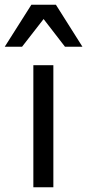

<svg xmlns="http://www.w3.org/2000/svg" viewBox="-57 -786 366 806"><path d="M83 0V-512.2H167V0ZM215.8 -589.8 126 -706.1 35.6 -589.8H-37.1L74.7 -766.1H177.7L289.1 -589.8Z"/></svg>

Font: Lorenzo Sans
Style: Regular
Weight: 400
Foundry: Intel Corporation
Version: Version 1.00; ttfautohint (v1.5)